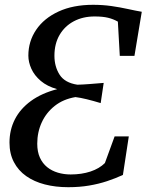

<svg xmlns="http://www.w3.org/2000/svg" viewBox="-20 -771 614 799"><path d="M264 8Q211 8 166.5 -3.5Q122 -15 89 -38.2Q56 -61.5 37.8 -96.5Q19.5 -131.5 19.5 -177.5Q19.5 -230.5 42 -274.5Q64.5 -318.5 108.8 -350.8Q153 -383 218 -400Q176.5 -411.5 149.8 -434.2Q123 -457 110.5 -484.8Q98 -512.5 98 -539.5Q98 -599 130.5 -647Q163 -695 223.5 -723Q284 -751 367.5 -751Q407.5 -751 444 -745.8Q480.5 -740.5 512.2 -733.5Q544 -726.5 570 -722L539.5 -538.5H478.5L470.5 -681Q451 -692 429.2 -697.2Q407.5 -702.5 373.5 -702.5Q325 -702.5 287.2 -682.5Q249.5 -662.5 228 -625.8Q206.5 -589 206.5 -539Q206.5 -494 228 -460.2Q249.5 -426.5 302 -418.5Q324 -419 352 -421.2Q380 -423.5 411.5 -426L399 -342Q367.5 -351.5 341 -358Q314.5 -364.5 294 -367Q243.5 -358.5 208 -330.5Q172.5 -302.5 153.8 -261.8Q135 -221 135 -173Q135 -139.5 146 -115.2Q157 -91 176.2 -75.5Q195.5 -60 220.8 -52.5Q246 -45 274 -45Q319.5 -45 356.5 -57.2Q393.5 -69.5 416.5 -92.5L457 -203.5H516L491.5 -43Q460 -28.5 425.2 -17Q390.5 -5.5 350.8 1.2Q311 8 264 8Z"/></svg>

Font: Merriweather 36pt
Style: Italic
Weight: 400
Italic angle: -7.8°
Version: Version 2.101